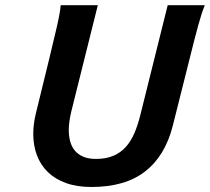

<svg xmlns="http://www.w3.org/2000/svg" viewBox="-20 -726 829 758"><path d="M788.6 -705.6Q776.4 -676.3 762 -623.8Q747.6 -571.3 729 -495.6L662.1 -229.5Q632.3 -111.3 553.5 -49.6Q474.6 12.2 340.8 12.2Q283.7 12.2 240.5 -3.4Q197.3 -19 168.7 -46.9Q140.1 -74.7 125.7 -113.3Q111.3 -151.9 111.3 -197.3Q111.3 -235.8 121.6 -278.3L174.8 -495.6Q192.4 -567.4 204.8 -621.8Q217.3 -676.3 219.7 -705.6H366.2L261.2 -284.7Q256.8 -266.1 254.2 -247.8Q251.5 -229.5 251.5 -212.4Q251.5 -188.5 257.1 -167.7Q262.7 -147 275.4 -131.6Q288.1 -116.2 308.6 -107.4Q329.1 -98.6 358.9 -98.6Q398.4 -98.6 427.2 -110.8Q456.1 -123 476.3 -145.5Q496.6 -168 510.3 -199.7Q523.9 -231.4 533.7 -270.5L642.1 -705.6Z"/></svg>

Font: Andika New Basic
Style: Bold Italic
Weight: 700
Italic angle: -14°
Designer: Victor Gaultney, Annie Olsen, Pablo Ugerman
Foundry: SIL International
Version: Version 5.500